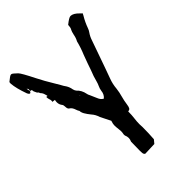

<svg xmlns="http://www.w3.org/2000/svg" viewBox="-212 -623 923 923"><g transform="rotate(-45 250.0 -161.0)"><path d="M198.2 -217.8 199.2 -219.2Q198.2 -220.7 197.3 -220.7L196.8 -218.8ZM223.6 202.1H221.7Q213.4 198.7 213.4 185.1Q213.4 178.2 212.9 172.4L213.9 112.8Q218.8 102.1 218.8 91.8Q218.8 81.5 213.9 70.8Q213.4 67.9 213.4 63.5Q215.8 52.7 215.8 42.5Q215.8 34.7 214.4 27.3Q212.4 13.7 212.4 -0.5Q212.4 -9.3 217.8 -25.4Q192.9 -74.7 191.9 -77.1Q185.1 -99.6 170.4 -115.7L159.2 -130.4Q157.7 -133.3 155.8 -135.7Q143.1 -153.3 143.1 -167Q138.2 -174.3 135.3 -183.6Q129.4 -202.6 117.7 -209.5Q108.9 -213.9 108.9 -231Q108.4 -241.7 106 -244.6Q95.2 -257.3 95.2 -273.4Q95.2 -280.3 97.2 -288.1L82 -290Q83 -293.5 83 -297.4Q83 -302.2 80.1 -310.5Q77.6 -316.9 77.6 -327.6L85.4 -326.7L83.5 -336.4L82.5 -337.9Q80.1 -351.6 70.3 -360.8V-361.3Q66.9 -371.6 61.5 -373L53.7 -389.6Q53.2 -397.9 51.5 -400.1Q49.8 -402.3 43 -402.3Q44.4 -408.7 44.4 -413.6Q44.4 -417 38.6 -421.9L42.5 -402.3Q38.6 -394.5 34.7 -394.5Q29.3 -394.5 23.9 -406.2Q4.9 -459 2 -493.2Q2 -496.1 2.4 -498.5Q2.9 -501 2.9 -503.4Q27.3 -523.9 33.7 -523.9Q40.5 -523.9 46.9 -517.6L63 -502.9Q73.2 -492.7 106 -427.2Q126.5 -386.7 149.9 -348.6Q159.2 -334 167.5 -318.8Q173.8 -306.2 182.1 -294.9Q190.9 -280.8 193.8 -263.2Q195.8 -253.9 201.2 -247.1Q220.7 -229.5 226.1 -200.7Q226.6 -194.8 232.4 -184.1L247.1 -150.4Q253.4 -133.8 267.6 -126Q283.7 -139.2 285.6 -161.1Q287.6 -174.8 293 -185.8Q298.3 -196.8 301.3 -208.5Q308.6 -237.8 320.3 -265.6Q326.7 -282.7 332.5 -300.8Q339.8 -321.8 348.1 -343.3Q362.3 -376.5 371.1 -412.1Q379.4 -426.8 382.3 -444.1Q385.3 -461.4 393.6 -476.6Q395.5 -481 396.5 -491.7Q396.5 -495.1 397 -498Q424.8 -520.5 435.1 -520.5Q453.6 -520.5 476.1 -497.1L485.8 -487.8L480.5 -477.5Q463.9 -450.2 452.6 -418.5Q449.2 -408.7 443.4 -400.9Q431.6 -384.3 425.3 -364.3L377 -227.5Q367.7 -200.2 357.4 -173.3Q347.2 -146.5 344.7 -116.7Q341.8 -92.8 335.9 -72.8Q330.1 -52.7 326.2 -25.4Q324.7 -13.7 321 -7.1Q317.4 -0.5 307.1 0Q307.1 23.9 304.2 46.4Q301.8 64 301.8 82.5L302.7 102.5Q302.7 144 299.8 182.1L285.2 199.7Q230 202.1 223.6 202.1ZM77.6 -327.6H76.7L77.6 -328.1Z"/></g></svg>

Font: Kurland
Style: Regular
Weight: 400
Designer: GGBot
Version: 0.22